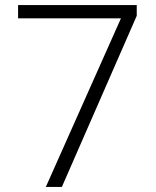

<svg xmlns="http://www.w3.org/2000/svg" viewBox="-20 -734 611 754"><path d="M160 0 455 -662H51V-714H517V-672L223 0Z"/></svg>

Font: Noto Sans Georgian Light
Style: Regular
Weight: 300
Version: Version 2.002